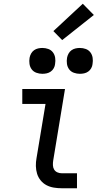

<svg xmlns="http://www.w3.org/2000/svg" viewBox="-20 -1005 540 1025"><path d="M310 0Q288 0 267 -3.5Q246 -7 228 -16.5Q210 -26 197 -42Q184 -58 178 -77.5Q172 -97 171.5 -118.5Q171 -140 175 -161L223 -450H99V-530H327L264 -148Q262 -136 262.5 -123Q263 -110 269 -100Q275 -90 286 -85Q297 -80 310 -80H391V0ZM406 -611Q390 -611 374.5 -616.5Q359 -622 349.5 -634.5Q340 -647 337.5 -663.5Q335 -680 338 -697Q340 -708 346 -719Q352 -730 362 -737Q372 -744 383.5 -746.5Q395 -749 406 -749Q423 -749 438 -743.5Q453 -738 462.5 -725.5Q472 -713 474.5 -696.5Q477 -680 474 -663Q473 -652 467 -641Q461 -630 451 -623Q441 -616 429.5 -613.5Q418 -611 406 -611ZM206 -611Q190 -611 174.5 -616.5Q159 -622 149.5 -634.5Q140 -647 137.5 -663.5Q135 -680 138 -697Q140 -708 146 -719Q152 -730 162 -737Q172 -744 183.5 -746.5Q195 -749 206 -749Q223 -749 238 -743.5Q253 -738 262.5 -725.5Q272 -713 274.5 -696.5Q277 -680 274 -663Q273 -652 267 -641Q261 -630 251 -623Q241 -616 229.5 -613.5Q218 -611 206 -611ZM312 -791 265 -839 422 -985 481 -925Z"/></svg>

Font: Iosevka Slab Medium
Style: Italic
Weight: 500
Italic angle: -9°
Monospace: yes
Designer: Belleve Invis
Foundry: Belleve Invis
Version: Version 11.1.0; ttfautohint (v1.8.3)